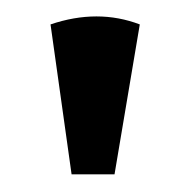

<svg xmlns="http://www.w3.org/2000/svg" viewBox="-20 -754 226 228"><path d="M40 -725 65 -547H116L146 -725Q96 -744 40 -725Z"/></svg>

Font: Arima Koshi Semi Bold
Style: Regular
Weight: 600
Designer: Joana Correia and Natanael Gama
Foundry: NDISCOVER
Version: Version 1.019;PS 001.019;hotconv 1.0.88;makeotf.lib2.5.64775